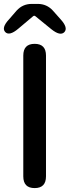

<svg xmlns="http://www.w3.org/2000/svg" viewBox="-22 -961 356 981"><path d="M155 0Q97 0 97 -60V-677Q97 -737 155 -737Q213 -737 213 -677V-60Q213 0 155 0ZM71 -814Q26 -776 5 -797Q-16 -819 24 -862L63 -907Q94 -941 140 -941H171Q217 -941 248 -907L288 -862Q327 -819 307 -797Q286 -775 240 -812L159 -878Q153 -883 147 -878Z"/></svg>

Font: Resource Han Rounded TW Medium
Style: Regular
Weight: 500
Designer: Cyano Hao (round all glyphs); Ryoko NISHIZUKA 西塚涼子 (kana, bopomofo & ideographs); Paul D. Hunt (Latin, Greek & Cyrillic)
Foundry: Cyano Hao
Version: 0.990